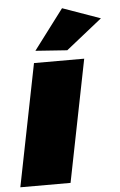

<svg xmlns="http://www.w3.org/2000/svg" viewBox="-55 -819 535 857"><g transform="rotate(-5 212.5 -390.0)"><path d="M335 -547 226 0H1L110 -547ZM256 -780 425 -720 263 -591 121 -601Z"/></g></svg>

Font: Gontserrat Black
Style: Italic
Weight: 900
Italic angle: -11.3°
Designer: Julieta Ulanovsky
Foundry: Julieta Ulanovsky
Version: Version 6.001